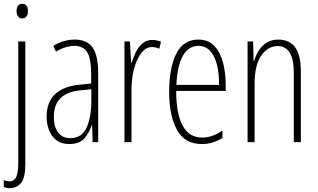

<svg xmlns="http://www.w3.org/2000/svg" viewBox="-24 -798 1669 1009"><path d="M63 -739Q63 -755 70 -766.5Q77 -778 93 -778Q110 -778 116.5 -766.5Q123 -755 123 -740Q123 -722 115 -711.5Q107 -701 93 -701Q78 -701 70.5 -712Q63 -723 63 -739ZM29 191Q18 191 9.5 189Q1 187 -4 184V148Q10 155 25 155Q51 155 61.5 131.5Q72 108 72 59V-580H109V65Q109 136 87 163Q65 190 29 191Z M368 -590Q434 -590 463 -548Q492 -506 492 -410V-51H463L460 -140H458Q446 -102 420 -71.5Q394 -41 340 -41Q298 -41 272 -61.5Q246 -82 233.5 -114.5Q221 -147 221 -184Q221 -263 266 -304Q311 -345 394 -353L455 -359V-407Q455 -491 434 -524Q413 -557 366 -557Q347 -557 322.5 -550Q298 -543 270 -527L256 -557Q310 -590 368 -590ZM396 -323Q259 -309 259 -185Q259 -130 282 -101Q305 -72 346 -72Q405 -72 430.5 -126.5Q456 -181 456 -269V-329Z M776 -588Q786 -588 798.5 -586Q811 -584 822 -578L813 -542Q806 -545 796 -548Q786 -551 775 -551Q749 -551 729 -531Q709 -511 695 -478.5Q681 -446 674 -406.5Q667 -367 667 -329V-51H630V-580H659L665 -467H667Q676 -495 689.5 -523Q703 -551 724 -569.5Q745 -588 776 -588Z M1018 -590Q1071 -590 1102.5 -556.5Q1134 -523 1148 -469Q1162 -415 1162 -354V-320H902Q902 -200 936 -137.5Q970 -75 1039 -75Q1092 -75 1145 -112V-73Q1123 -59 1095.5 -50Q1068 -41 1037 -41Q947 -41 906 -115.5Q865 -190 865 -315Q865 -442 902.5 -516Q940 -590 1018 -590ZM1018 -557Q968 -557 938 -506.5Q908 -456 903 -352H1127Q1128 -408 1117 -454.5Q1106 -501 1081.5 -529Q1057 -557 1018 -557Z M1440 -590Q1496 -590 1526.5 -550Q1557 -510 1557 -424V-51H1520V-413Q1520 -489 1497.5 -522.5Q1475 -556 1436 -556Q1384 -556 1349 -506.5Q1314 -457 1314 -356V-51H1277V-580H1306L1309 -476H1311Q1319 -505 1335 -531Q1351 -557 1376.5 -573.5Q1402 -590 1440 -590Z"/></svg>

Font: Noto Sans Tamil UI ExtraCondensed ExtraLight
Style: Regular
Weight: 200
Width: 2
Designer: Jelle Bosma - Monotype Design Team
Foundry: Monotype Imaging Inc.
Version: Version 2.004; ttfautohint (v1.8.4.7-5d5b)